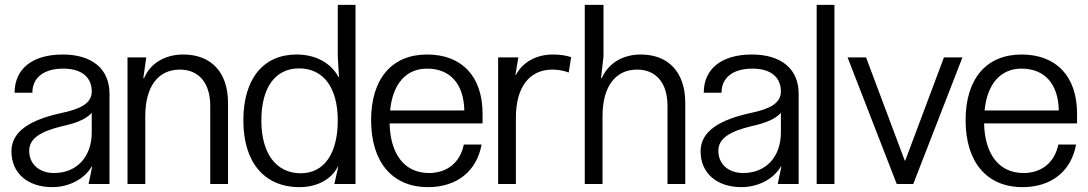

<svg xmlns="http://www.w3.org/2000/svg" viewBox="-20 -756 4473 789"><path d="M195 13C263 13 327 -20 357 -72H359L344 0H430V-371C430 -472 359 -532 238 -532C113 -532 40 -473 40 -375H113C113 -437 160 -474 240 -474C314 -474 357 -440 357 -380C357 -331 310 -308 234 -292C105 -264 27 -217 27 -134C27 -45 93 13 195 13ZM100 -136C100 -189 150 -217 238 -238C296 -251 332 -266 357 -292V-212C357 -111 295 -45 202 -45C141 -45 100 -82 100 -136Z M577 0V-279C577 -399 629 -470 719 -470C797 -470 844 -415 844 -321V0H917V-333C917 -458 849 -532 733 -532C658 -532 598 -496 572 -435H569L581 -520H504V0Z M1211 13C1283 13 1342 -19 1368 -71H1370L1354 0H1441V-736H1368V-525L1373 -439H1371C1341 -497 1277 -532 1199 -532C1061 -532 980 -431 980 -261C980 -89 1066 13 1211 13ZM1054 -261C1054 -396 1111 -475 1209 -475C1309 -475 1368 -396 1368 -261C1368 -125 1312 -44 1216 -44C1115 -44 1054 -125 1054 -261Z M1959 -162H1886C1871 -88 1817 -45 1743 -45C1644 -45 1584 -120 1581 -249H1963V-289C1963 -442 1878 -532 1735 -532C1590 -532 1505 -432 1505 -262C1505 -90 1592 13 1739 13C1857 13 1939 -52 1959 -162ZM1583 -302C1594 -412 1649 -474 1735 -474C1830 -474 1886 -411 1888 -302Z M2100 0V-273C2100 -397 2155 -470 2250 -470C2272 -470 2297 -466 2317 -458L2327 -521C2308 -528 2280 -532 2252 -532C2184 -532 2128 -501 2100 -448H2098L2110 -520H2027V0Z M2460 -736H2383V0H2456V-279C2456 -399 2508 -470 2598 -470C2676 -470 2723 -415 2723 -321V0H2796V-333C2796 -458 2728 -532 2613 -532C2539 -532 2480 -496 2453 -435H2450L2460 -525Z M3027 13C3095 13 3159 -20 3189 -72H3191L3176 0H3262V-371C3262 -472 3191 -532 3070 -532C2945 -532 2872 -473 2872 -375H2945C2945 -437 2992 -474 3072 -474C3146 -474 3189 -440 3189 -380C3189 -331 3142 -308 3066 -292C2937 -264 2859 -217 2859 -134C2859 -45 2925 13 3027 13ZM2932 -136C2932 -189 2982 -217 3070 -238C3128 -251 3164 -266 3189 -292V-212C3189 -111 3127 -45 3034 -45C2973 -45 2932 -82 2932 -136Z M3336 -736V0H3409V-736Z M3463 -520 3665 0H3733L3935 -520H3859L3700 -96H3698L3539 -520Z M4402 -162H4329C4314 -88 4260 -45 4186 -45C4087 -45 4027 -120 4024 -249H4406V-289C4406 -442 4321 -532 4178 -532C4033 -532 3948 -432 3948 -262C3948 -90 4035 13 4182 13C4300 13 4382 -52 4402 -162ZM4026 -302C4037 -412 4092 -474 4178 -474C4273 -474 4329 -411 4331 -302Z"/></svg>

Font: Non Bureau Light
Style: Regular
Weight: 300
Designer: Jona Saucedo
Foundry: Non Foundry
Version: Version 1.000;FEAKit 1.0